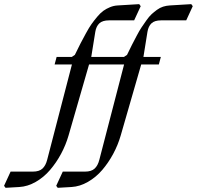

<svg xmlns="http://www.w3.org/2000/svg" viewBox="-215 -691 955 931"><path d="M13.7 84 133.8 -378.4H49.8L59.6 -415H133.3L147.9 -424.8Q165 -460 175.5 -480.5Q186 -501 201.7 -529.5Q217.3 -558.1 228.8 -574.2Q240.2 -590.3 256.1 -609.4Q272 -628.4 286.4 -638.7Q300.8 -648.9 318.6 -656.2Q336.4 -663.6 355.5 -664.6L460 -670.9L467.3 -661.1L435.5 -592.3H314Q282.2 -592.3 266.8 -577.9Q251.5 -563.5 247.1 -536.6L227.5 -415H386.2L400.9 -424.8Q416 -456.1 425 -473.9Q434.1 -491.7 447.8 -517.6Q461.4 -543.5 471.4 -558.3Q481.4 -573.2 494.9 -592.3Q508.3 -611.3 520 -622.1Q531.7 -632.8 546.1 -643.3Q560.5 -653.8 575.9 -658.7Q591.3 -663.6 607.9 -664.6L712.4 -670.9L719.7 -661.1L688 -592.3H566.4Q534.7 -592.3 519.5 -577.9Q504.4 -563.5 500 -536.6L480.5 -415H564.9L555.2 -378.4H469.7L370.1 -33.2Q356.9 12.2 334 54.9Q311 97.7 280.8 133.1Q250.5 168.5 211.4 190.9Q172.4 213.4 131.8 215.8L64.9 219.7L57.6 210L89.4 141.1H197.3Q228.5 141.1 244.1 126.2Q259.8 111.3 266.6 84L386.7 -378.4H216.8L117.2 -33.2Q104 12.2 81.1 54.9Q58.1 97.7 27.8 133.1Q-2.4 168.5 -41.5 190.9Q-80.6 213.4 -121.1 215.8L-188 219.7L-195.3 210L-163.6 141.1H-55.7Q-24.4 141.1 -8.8 126.2Q6.8 111.3 13.7 84Z"/></svg>

Font: Happy Times at the IKOB Italic
Style: Regular
Weight: 400
Designer: Lucas Le Bihan
Foundry: Lucas Le Bihan
Version: Version 1.000;PS 1.0;hotconv 1.0.88;makeotf.lib2.5.647800